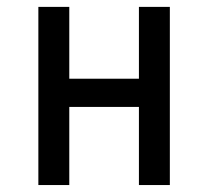

<svg xmlns="http://www.w3.org/2000/svg" viewBox="-20 -532 615 552"><path d="M468.3 0H379.4V-224.6H179.2V0H90.3V-512.2H179.2V-305.7H379.4V-512.2H468.3Z"/></svg>

Font: Cadman
Style: Regular
Weight: 400
Designer: Paul James MIller
Foundry: High-Logic / Made with FontCreator
Version: Version 2.114;March 28, 2021;FontCreator 13.0.0.2683 64-bit